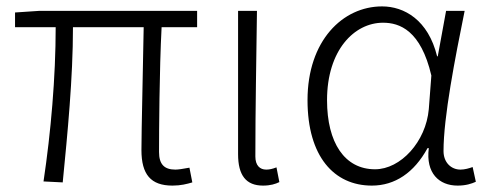

<svg xmlns="http://www.w3.org/2000/svg" viewBox="-20 -567 1527 600"><path d="M519 13C545 13 564 8 581 3L572 -43C550 -39 537 -37 528 -37C493 -37 477 -54 477 -92C477 -155 478 -348 485 -482H596V-533H102L27 -528V-482H154C154 -326 139 -154 116 0L176 3C191 -150 208 -322 208 -482H429C427 -352 422 -164 422 -98C422 -22 451 13 519 13Z M802 13C825 13 841 8 853 2L844 -44C831 -39 822 -37 812 -37C792 -37 778 -50 778 -78C778 -225 781 -379 783 -533H724V-85C724 -19 749 13 802 13Z M1142 13C1214 13 1274 -27 1316 -104H1320C1310 -26 1352 13 1410 13C1436 13 1454 7 1467 1L1457 -45C1446 -41 1432 -37 1419 -37C1390 -37 1366 -59 1366 -95C1366 -201 1402 -385 1432 -533H1374L1348 -391H1346C1318 -505 1243 -547 1174 -547C1051 -547 941 -440 941 -254C941 -78 1024 13 1142 13ZM1152 -38C1057 -38 1002 -121 1002 -254C1002 -410 1087 -496 1177 -496C1229 -496 1295 -472 1328 -331L1320 -226C1311 -124 1232 -38 1152 -38Z"/></svg>

Font: Noto Sans CJK KR Light
Style: Regular
Weight: 300
Designer: Ryoko NISHIZUKA (kana & ideographs); Paul D. Hunt (Latin, Greek & Cyrillic); Wenlong ZHANG (bopomofo); Sandoll Communica
Foundry: Adobe Systems Incorporated
Version: Version 1.004;PS 1.004;hotconv 1.0.82;makeotf.lib2.5.63406